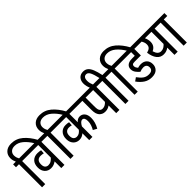

<svg xmlns="http://www.w3.org/2000/svg" viewBox="186 -2075 3255 3255"><g transform="rotate(-45 1813.5 -448.0)"><path d="M72 -553H0V-622H65Q55 -643 47.5 -670Q40 -697 40 -728Q40 -803 89.5 -849.5Q139 -896 224 -896Q344 -896 434 -819.5Q524 -743 593 -615H512Q454 -712 385.5 -769Q317 -826 238 -826Q181 -826 149 -796.5Q117 -767 116 -718Q117 -685 125 -662Q133 -639 143 -622H232V-553H148V0H72Z M694 -553H609V0H533V-160Q510 -144 481 -131.5Q452 -119 412 -119Q342 -119 299.5 -165Q257 -211 257 -287Q257 -373 303 -419Q349 -465 425 -465Q446 -465 469 -462Q492 -459 505 -456L500 -386Q484 -390 467.5 -392.5Q451 -395 433 -395Q385 -395 359.5 -368.5Q334 -342 334 -288Q334 -233 357.5 -210.5Q381 -188 414 -188Q453 -188 482 -206.5Q511 -225 533 -251V-553H220V-622H694Z M753 -553H681V-622H746Q736 -643 728.5 -670Q721 -697 721 -728Q721 -803 770.5 -849.5Q820 -896 905 -896Q1025 -896 1115 -819.5Q1205 -743 1274 -615H1193Q1135 -712 1066.5 -769Q998 -826 919 -826Q862 -826 830 -796.5Q798 -767 797 -718Q798 -685 806 -662Q814 -639 824 -622H913V-553H829V0H753Z M1542 -553H1280V-352Q1301 -377 1324 -388Q1347 -399 1373 -399Q1425 -399 1459.5 -358.5Q1494 -318 1494 -243Q1494 -139 1436 -40L1367 -78Q1389 -114 1403 -156.5Q1417 -199 1417 -243Q1417 -331 1364 -331Q1343 -331 1321.5 -310.5Q1300 -290 1280 -252V0H1203V-164Q1182 -145 1154.5 -132Q1127 -119 1091 -119Q1049 -119 1015 -138.5Q981 -158 960 -196Q939 -234 939 -291Q939 -371 984 -418Q1029 -465 1101 -465Q1122 -465 1142.5 -462.5Q1163 -460 1176 -456L1171 -386Q1142 -395 1109 -395Q1065 -395 1040.5 -368Q1016 -341 1016 -291Q1016 -234 1039.5 -211Q1063 -188 1096 -188Q1129 -188 1154 -203.5Q1179 -219 1203 -249V-553H901V-622H1542Z M1927 -553V0H1850V-183Q1829 -168 1802.5 -157.5Q1776 -147 1739 -147Q1701 -147 1674.5 -160.5Q1648 -174 1631 -193Q1611 -218 1601.5 -251Q1592 -284 1592 -343V-553H1529V-622H2011V-553ZM1850 -553H1669V-352Q1669 -297 1674 -274Q1679 -251 1691 -237Q1709 -216 1745 -216Q1777 -216 1803.5 -231.5Q1830 -247 1850 -270Z M1842 -615Q1827 -648 1819 -681.5Q1811 -715 1811 -749Q1811 -813 1847.5 -854.5Q1884 -896 1950 -896Q2002 -896 2037 -867Q2072 -838 2096.5 -777.5Q2121 -717 2141 -622H2230V-553H2146V0H2070V-553H1998V-622H2070Q2047 -726 2021.5 -776.5Q1996 -827 1955 -827Q1922 -827 1905 -802.5Q1888 -778 1888 -737Q1888 -701 1896.5 -672.5Q1905 -644 1917 -615Z M2290 -553H2218V-622H2283Q2273 -643 2265.5 -670Q2258 -697 2258 -728Q2258 -803 2307.5 -849.5Q2357 -896 2442 -896Q2562 -896 2652 -819.5Q2742 -743 2811 -615H2730Q2672 -712 2603.5 -769Q2535 -826 2456 -826Q2399 -826 2367 -796.5Q2335 -767 2334 -718Q2335 -685 2343 -662Q2351 -639 2361 -622H2450V-553H2366V0H2290Z M2720 -224Q2699 -224 2678 -219Q2657 -214 2636 -205Q2603 -232 2575.5 -269Q2548 -306 2548 -355Q2548 -403 2581 -432Q2599 -448 2626 -456.5Q2653 -465 2702 -465H2760V-553H2438V-622H2927V-553H2837V-396H2688Q2665 -396 2653.5 -393Q2642 -390 2634 -382Q2624 -373 2624 -352Q2624 -330 2633.5 -313Q2643 -296 2656 -281Q2674 -287 2693.5 -290Q2713 -293 2731 -293Q2799 -293 2838.5 -253.5Q2878 -214 2878 -147Q2878 -84 2836.5 -42Q2795 0 2710 0Q2629 0 2567 -41Q2505 -82 2456 -152L2517 -195Q2561 -133 2604.5 -102Q2648 -71 2706 -71Q2801 -71 2801 -149Q2801 -183 2781.5 -203.5Q2762 -224 2720 -224Z M3408 -622V-553H3324V0H3247V-173Q3224 -156 3195 -144.5Q3166 -133 3127 -133Q3050 -133 3004 -192Q2958 -251 2944 -354Q2993 -366 3017.5 -389.5Q3042 -413 3042 -458Q3042 -486 3032.5 -510.5Q3023 -535 3011 -553H2914V-622ZM3028 -305Q3057 -202 3132 -202Q3169 -202 3197 -219Q3225 -236 3247 -262V-553H3092Q3104 -528 3111 -500.5Q3118 -473 3118 -446Q3118 -393 3094.5 -358.5Q3071 -324 3028 -305Z M3543 -553V0H3467V-553H3395V-622H3627V-553Z"/></g></svg>

Font: Noto Sans Devanagari Condensed
Style: Regular
Weight: 400
Width: 3
Designer: Jelle Bosma - Monotype Design Team
Foundry: Monotype Imaging Inc.
Version: Version 2.004; ttfautohint (v1.8.4.7-5d5b)